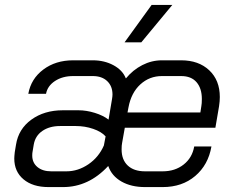

<svg xmlns="http://www.w3.org/2000/svg" viewBox="-20 -752 948 780"><path d="M38 -108Q38 -116 40 -134L45 -164Q55 -228 107.5 -266Q160 -304 235 -304H299Q331 -304 365 -293.5Q399 -283 421 -266L435 -349Q437 -361 437 -368Q437 -402 415.5 -422.5Q394 -443 357 -443H277Q234 -443 203.5 -423Q173 -403 167 -371H95Q106 -432 156 -469.5Q206 -507 277 -507H357Q404 -507 441 -487Q478 -467 491 -434H492Q520 -468 558 -487.5Q596 -507 638 -507H716Q787 -507 830 -466.5Q873 -426 873 -358Q873 -341 870 -321L855 -233H487L476 -171Q474 -162 474 -145Q474 -103 499 -79.5Q524 -56 569 -56H641Q691 -56 726 -83.5Q761 -111 769 -157H839Q826 -82 773 -37Q720 8 641 8H569Q513 8 473.5 -14.5Q434 -37 420 -77H419Q340 8 236 8H177Q113 8 75.5 -23.5Q38 -55 38 -108ZM794 -295 798 -321Q800 -331 800 -350Q800 -393 778.5 -418Q757 -443 716 -443H638Q587 -443 550 -409Q513 -375 502 -316L498 -295ZM250 -56Q297 -56 339 -84.5Q381 -113 402 -161L409 -198Q392 -217 358.5 -228.5Q325 -240 288 -240H224Q181 -240 152 -220Q123 -200 117 -164L112 -134Q111 -129 111 -120Q111 -91 132 -73.5Q153 -56 188 -56ZM596 -732H680L554 -580H486Z"/></svg>

Font: Bai Jamjuree
Style: Italic
Weight: 400
Italic angle: -10°
Version: Version 1.000; ttfautohint (v1.6)